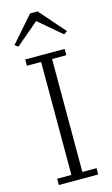

<svg xmlns="http://www.w3.org/2000/svg" viewBox="-139 -981 604 1031"><g transform="rotate(-15 162.5 -465.0)"><path d="M53 -35H132V-663H53V-698H272V-663H193V-35H272V0H53ZM17 -787 142 -930H184L309 -787L290 -774L163 -882L36 -774Z"/></g></svg>

Font: IBM Plex Serif Light
Style: Regular
Weight: 300
Designer: Mike Abbink, Paul van der Laan, Pieter van Rosmalen
Foundry: Bold Monday
Version: Version 3.001